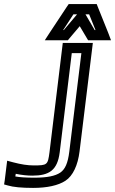

<svg xmlns="http://www.w3.org/2000/svg" viewBox="-64 -884 563 939"><path d="M100 -75C71 -75 39 -80 1 -90L-29 -98L-33 -66L-41 -1L-44 18L-26 23C0 31 42 35 98 35C166 35 221 23 256 0C293 -24 317 -77 325 -143L387 -649L390 -674H365H268H243L240 -649L178 -139C170 -77 167 -75 100 -75ZM94 -25C176 -25 217 -51 228 -139L287 -624H334L275 -143C268 -85 254 -56 231 -40C206 -23 166 -15 104 -15C63 -15 33 -17 11 -21L13 -34C42 -28 69 -25 94 -25ZM197 -687H255H268L276 -697L326 -756L361 -697L367 -687H380H438H479L465 -724L414 -851L409 -864H394H287H272L263 -851L179 -724L155 -687H197ZM353 -814H372L403 -737H399L354 -814H353ZM245 -737 295 -814H313L248 -737H245Z"/></svg>

Font: Gamestation Display Outline
Style: Italic
Weight: 400
Designer: Jonas Hecksher
Foundry: Jonas Hecksher, Playtypeª, e-types AS
Version: Version 1.003